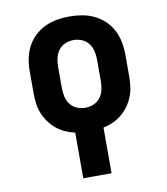

<svg xmlns="http://www.w3.org/2000/svg" viewBox="-83 -598 766 882"><g transform="rotate(-10 300.0 -156.5)"><path d="M234 215V2Q210 -3 188 -13Q166 -23 147.5 -38.5Q129 -54 115 -73.5Q101 -93 92 -115.5Q83 -138 80 -162Q77 -186 77 -210V-310Q77 -340 82.5 -369Q88 -398 101.5 -424.5Q115 -451 136.5 -471.5Q158 -492 185 -505Q212 -518 241 -523Q270 -528 300 -528Q330 -528 359 -523Q388 -518 415 -505Q442 -492 463.5 -471.5Q485 -451 498.5 -424.5Q512 -398 517.5 -369Q523 -340 523 -310V-210Q523 -186 520 -162Q517 -138 508 -115.5Q499 -93 485 -73.5Q471 -54 452.5 -38.5Q434 -23 412 -13Q390 -3 366 2V215ZM300 -102Q320 -102 339 -110Q358 -118 370 -134Q382 -150 386.5 -170Q391 -190 391 -210V-310Q391 -330 386.5 -350Q382 -370 370 -386Q358 -402 339 -410Q320 -418 300 -418Q280 -418 261 -410Q242 -402 230 -386Q218 -370 213.5 -350Q209 -330 209 -310V-210Q209 -190 213.5 -170Q218 -150 230 -134Q242 -118 261 -110Q280 -102 300 -102Z"/></g></svg>

Font: Iosevka Etoile Extrabold
Style: Regular
Weight: 800
Designer: Belleve Invis
Foundry: Belleve Invis
Version: Version 22.1.2; ttfautohint (v1.8.4)